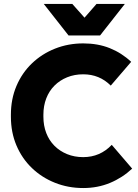

<svg xmlns="http://www.w3.org/2000/svg" viewBox="-20 -934 698 969"><path d="M400 15Q324 15 257.5 -11.5Q191 -38 141 -86Q91 -134 63 -200Q35 -266 35 -345V-355Q35 -434 63 -500Q91 -566 141 -614Q191 -662 257.5 -688.5Q324 -715 400 -715Q474 -715 534 -691Q594 -667 642 -622L539 -502Q482 -559 400 -559Q356 -559 319 -544Q282 -529 255 -502Q228 -475 213.5 -437.5Q199 -400 199 -355V-345Q199 -300 213.5 -262.5Q228 -225 255 -198Q282 -171 319 -156Q356 -141 400 -141Q485 -141 544 -203L647 -83Q598 -37 535.5 -11Q473 15 400 15ZM326 -755 201 -914H345L450 -796H364L467 -914H610L485 -755Z"/></svg>

Font: SUSE ExtraBold
Style: Regular
Weight: 800
Designer: Rene Bieder
Foundry: SUSE
Version: Version 1.000